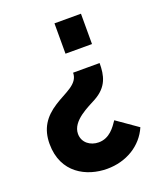

<svg xmlns="http://www.w3.org/2000/svg" viewBox="-134 -593 751 892"><g transform="rotate(-20 241.5 -146.5)"><path d="M373 -506H242V-356H373ZM376 -261H245C245 -204 178 -186 123 -150C62 -111 29 -62 29 13C29 157 141 213 242 213C336 213 417 165 452 84L349 12C330 40 301 84 247 84C206 84 169 58 169 14C169 -51 260 -89 296 -109C365 -147 376 -200 376 -261Z"/></g></svg>

Font: FIGSv2-sans-serif ExtraBold
Style: Regular
Weight: 800
Designer: Matt McInerney, Pablo Impallari, Rodrigo Fuenzalida,Mirko Velimirovic
Foundry: Matt McInerney, Pablo Impallari, Rodrigo Fuenzalida
Version: Version 4.021;hotconv 1.0.109;makeotfexe 2.5.65596